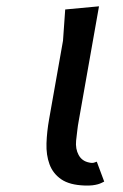

<svg xmlns="http://www.w3.org/2000/svg" viewBox="-20 -580 390 608"><path d="M179.5 -451 186.5 -550 293.5 -560 229 -195.5Q226.5 -182.5 224.8 -167.2Q223 -152 221 -134.5Q218.5 -108.5 229 -89.2Q239.5 -70 261.5 -65.5Q272 -63 277.8 -65Q283.5 -67 286.5 -68L310 -5Q306.5 -3.5 301.8 -1Q297 1.5 290 3.5Q283 5.5 272.8 6.8Q262.5 8 248.5 7.5Q200.5 6 174 -12.2Q147.5 -30.5 136.8 -59.8Q126 -89 127.2 -126.2Q128.5 -163.5 135.5 -202.5Z"/></svg>

Font: B612
Style: Italic
Weight: 400
Italic angle: -10°
Designer: Nicolas Chauveau, Thomas Paillot, Jonathan Favre-Lamarine, Jean-Luc Vinot
Foundry: AIRBUS
Version: Version 1.008